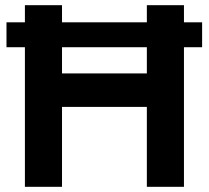

<svg xmlns="http://www.w3.org/2000/svg" viewBox="-20 -720 804 740"><path d="M123 -308H637V-437H123ZM546 -700V0H689V-700ZM76 -700V0H219V-700ZM5 -538H759V-634H5Z"/></svg>

Font: Jost SemiBold
Style: Regular
Weight: 600
Version: Version 3.710